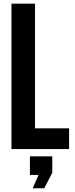

<svg xmlns="http://www.w3.org/2000/svg" viewBox="-20 -820 414 1056"><path d="M43 0V-800H172.5V-114H360V0ZM160 215.5 192 142H144.5V40H267.5V130L223.5 215.5Z"/></svg>

Font: Big Shoulders Display Thin ExtraBold
Style: Regular
Weight: 800
Version: Version 2.002